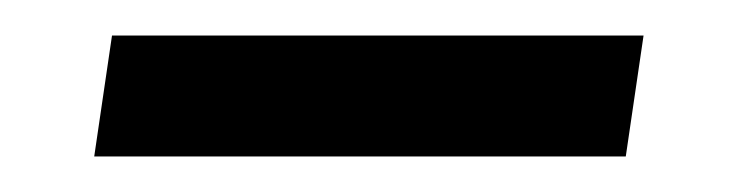

<svg xmlns="http://www.w3.org/2000/svg" viewBox="-20 -274 414 108"><path d="M33 -186 43 -254H342L332 -186Z"/></svg>

Font: EauTestInfant Medium
Style: Italic
Weight: 500
Italic angle: -12°
Designer: Christian Thalmann (Catharsis Fonts)
Version: Version 0.001;PS 000.001;hotconv 1.0.88;makeotf.lib2.5.64775